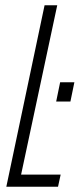

<svg xmlns="http://www.w3.org/2000/svg" viewBox="-20 -708 302 728"><path d="M193 -323 208 -396H262L247 -323ZM4 0 149 -688H197L60 -46H210L200 0Z"/></svg>

Font: Saira UltraCondensed Light
Style: Italic
Weight: 300
Width: 1
Italic angle: -12°
Designer: Hector Gatti with collaboration of the Omnibus-Type team
Foundry: Omnibus-Type
Version: Version 1.101